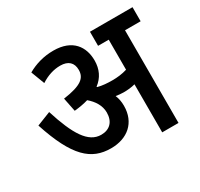

<svg xmlns="http://www.w3.org/2000/svg" viewBox="-136 -801 1007 969"><g transform="rotate(-30 367.5 -316.0)"><path d="M449 -213C449 -236 445 -257 437 -276C452 -274 467 -272 481 -272C504 -272 527 -274 549 -280V0H644V-540H735V-622H487V-540H549V-365C520 -356 491 -353 463 -353C435 -353 405 -355 379 -362C378 -363 378 -364 377 -365C416 -394 435 -435 435 -485C435 -564 391 -632 279 -632C222 -632 172 -617 128 -592L158 -513C195 -537 233 -549 271 -549C318 -549 342 -525 342 -484C342 -437 312 -410 205 -395L221 -315C252 -318 279 -323 302 -330C335 -302 357 -267 357 -227C357 -174 327 -143 277 -143C202 -143 154 -222 106 -374L25 -342C96 -125 172 -59 286 -59C382 -59 449 -115 449 -213Z"/></g></svg>

Font: Noto Sans Devanagari SemiCondensed Medium
Style: Regular
Weight: 500
Width: 4
Designer: Jelle Bosma - Monotype Design Team
Foundry: Monotype Imaging Inc.
Version: Version 2.004